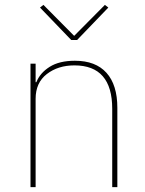

<svg xmlns="http://www.w3.org/2000/svg" viewBox="-20 -767 596 787"><path d="M296 -603H272L144 -736L158 -747L284 -620L410 -747L424 -736ZM126 0H105V-506H126V-430H129Q144 -468 183.5 -493Q223 -518 287 -518Q372 -518 416.5 -468.5Q461 -419 461 -325V0H440V-321Q440 -499 285 -499Q218 -499 172 -463.5Q126 -428 126 -362Z"/></svg>

Font: IBM Plex Sans Thin
Style: Regular
Weight: 100
Designer: Mike Abbink, Paul van der Laan, Pieter van Rosmalen
Foundry: Bold Monday
Version: Version 3.0